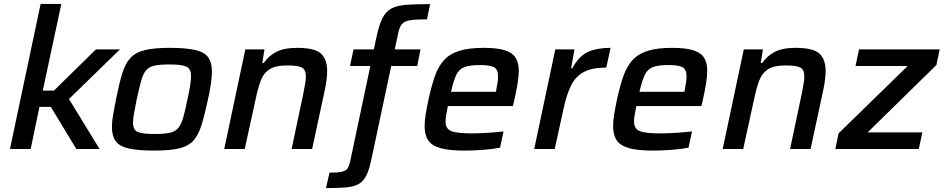

<svg xmlns="http://www.w3.org/2000/svg" viewBox="-20 -763 4831 983"><path d="M31 0 188 -743H294L199 -299H256L471 -510H594L333 -256L490 0H371L240 -216H182L137 0Z M770 8Q686 8 638.5 -3Q591 -14 572 -40.5Q553 -67 553 -113Q553 -140 559 -174.5Q565 -209 574 -255Q590 -335 605.5 -386Q621 -437 647.5 -466Q674 -495 721.5 -506.5Q769 -518 849 -518Q933 -518 980 -507Q1027 -496 1046 -469.5Q1065 -443 1065 -396Q1065 -346 1045 -255Q1028 -175 1012 -123.5Q996 -72 970.5 -43.5Q945 -15 898 -3.5Q851 8 770 8ZM772 -77Q820 -77 848.5 -83Q877 -89 892.5 -107.5Q908 -126 918 -161Q928 -196 940 -255Q949 -296 953.5 -325Q958 -354 958 -374Q958 -411 934 -422Q910 -433 848 -433Q799 -433 771 -427Q743 -421 727.5 -402.5Q712 -384 702.5 -348.5Q693 -313 680 -255Q672 -213 666.5 -184Q661 -155 661 -135Q661 -98 685 -87.5Q709 -77 772 -77Z M1128 0 1236 -510H1334L1323 -440H1330Q1354 -476 1394 -497Q1434 -518 1501 -518Q1591 -518 1623 -489Q1655 -460 1655 -399Q1655 -381 1652 -355.5Q1649 -330 1643 -302L1578 0H1473L1533 -284Q1538 -311 1542 -333Q1546 -355 1546 -370Q1546 -408 1524 -418Q1502 -428 1450 -428Q1390 -428 1359.5 -408Q1329 -388 1315 -350.5Q1301 -313 1290 -261L1233 0Z M1649 200 1667 121Q1711 121 1731.5 116Q1752 111 1759.5 99Q1767 87 1772 67L1876 -425H1772L1790 -510H1894L1908 -576Q1921 -636 1938 -670Q1955 -704 1984 -719.5Q2013 -735 2060.5 -738.5Q2108 -742 2182 -742L2166 -664Q2110 -664 2080.5 -659.5Q2051 -655 2038 -640Q2025 -625 2019 -594L2001 -510H2133L2116 -425H1983L1883 45Q1872 101 1857 132.5Q1842 164 1817.5 178.5Q1793 193 1752.5 196.5Q1712 200 1649 200Z M2358 8Q2280 8 2235.5 -4.5Q2191 -17 2172.5 -44.5Q2154 -72 2154 -117Q2154 -144 2159.5 -178Q2165 -212 2174 -254Q2189 -323 2206.5 -373Q2224 -423 2253 -455Q2282 -487 2330.5 -502.5Q2379 -518 2457 -518Q2526 -518 2565 -505.5Q2604 -493 2620 -467Q2636 -441 2636 -401Q2636 -374 2630 -336.5Q2624 -299 2614 -254L2606 -220H2273Q2268 -195 2264.5 -175.5Q2261 -156 2261 -141Q2261 -104 2290 -92Q2319 -80 2398 -80Q2431 -80 2476.5 -83Q2522 -86 2558 -90L2540 -7Q2507 0 2455.5 4Q2404 8 2358 8ZM2289 -293H2519L2521 -304Q2525 -325 2527.5 -341.5Q2530 -358 2530 -371Q2530 -409 2508.5 -419.5Q2487 -430 2438 -430Q2385 -430 2357.5 -419.5Q2330 -409 2316 -379.5Q2302 -350 2289 -293Z M2715 0 2823 -510H2921L2904 -413H2910Q2944 -477 2991 -497.5Q3038 -518 3106 -518L3084 -417Q3011 -417 2968.5 -394Q2926 -371 2903.5 -325Q2881 -279 2866 -210L2820 0Z M3323 8Q3245 8 3200.5 -4.5Q3156 -17 3137.5 -44.5Q3119 -72 3119 -117Q3119 -144 3124.5 -178Q3130 -212 3139 -254Q3154 -323 3171.5 -373Q3189 -423 3218 -455Q3247 -487 3295.5 -502.5Q3344 -518 3422 -518Q3491 -518 3530 -505.5Q3569 -493 3585 -467Q3601 -441 3601 -401Q3601 -374 3595 -336.5Q3589 -299 3579 -254L3571 -220H3238Q3233 -195 3229.5 -175.5Q3226 -156 3226 -141Q3226 -104 3255 -92Q3284 -80 3363 -80Q3396 -80 3441.5 -83Q3487 -86 3523 -90L3505 -7Q3472 0 3420.5 4Q3369 8 3323 8ZM3254 -293H3484L3486 -304Q3490 -325 3492.5 -341.5Q3495 -358 3495 -371Q3495 -409 3473.5 -419.5Q3452 -430 3403 -430Q3350 -430 3322.5 -419.5Q3295 -409 3281 -379.5Q3267 -350 3254 -293Z M3680 0 3788 -510H3886L3875 -440H3882Q3906 -476 3946 -497Q3986 -518 4053 -518Q4143 -518 4175 -489Q4207 -460 4207 -399Q4207 -381 4204 -355.5Q4201 -330 4195 -302L4130 0H4025L4085 -284Q4090 -311 4094 -333Q4098 -355 4098 -370Q4098 -408 4076 -418Q4054 -428 4002 -428Q3942 -428 3911.5 -408Q3881 -388 3867 -350.5Q3853 -313 3842 -261L3785 0Z M4257 0 4273 -80 4627 -425H4360L4378 -510H4791L4774 -430L4422 -85H4702L4684 0Z"/></svg>

Font: Saira Medium
Style: Italic
Weight: 500
Italic angle: -12°
Designer: Hector Gatti with collaboration of the Omnibus-Type team
Foundry: Omnibus-Type
Version: Version 1.100; ttfautohint (v1.8.3)